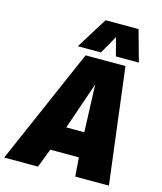

<svg xmlns="http://www.w3.org/2000/svg" viewBox="-174 -1032 954 1130"><g transform="rotate(15 303.0 -467.5)"><path d="M-40 0 267 -705H510L598 0H393L384 -115H210L166 0ZM267 -266H377L366 -554ZM209 -745 327 -935H528L581 -745H441L412 -855L350 -745Z"/></g></svg>

Font: Georama ExtraBold
Style: Italic
Weight: 800
Italic angle: -9°
Version: Version 1.001